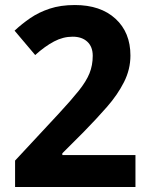

<svg xmlns="http://www.w3.org/2000/svg" viewBox="-20 -744 591 764"><path d="M40 -105 213 -291Q263 -345 293 -382.5Q323 -420 336 -452Q349 -484 349 -522Q349 -558 327.5 -578Q306 -598 269 -598Q231 -598 195 -579Q159 -560 120 -525L38 -622Q67 -649 100.5 -672Q134 -695 177.5 -709.5Q221 -724 278 -724Q380 -724 439.5 -669.5Q499 -615 499 -523Q499 -468 473.5 -417.5Q448 -367 406 -319Q364 -271 314 -220L228 -134V-127H519V0H40Z"/></svg>

Font: Noto Sans Gurmukhi
Style: Bold
Weight: 700
Designer: Jelle Bosma - Monotype Design Team
Foundry: Monotype Imaging Inc.
Version: Version 2.004; ttfautohint (v1.8.4.7-5d5b)